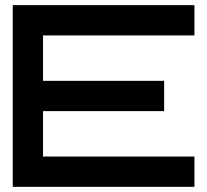

<svg xmlns="http://www.w3.org/2000/svg" viewBox="-20 -723 802 743"><path d="M732.4 -703.1V-585.9H146.5V-410.2H615.2V-293H146.5V-117.2H732.4V0H29.3V-703.1Z"/></svg>

Font: Gerhaus
Style: Regular
Weight: 400
Designer: GGBotNet
Foundry: GGBotNet
Version: 1.01